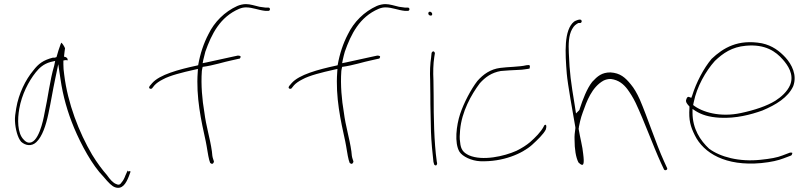

<svg xmlns="http://www.w3.org/2000/svg" viewBox="-20 -766 3935 936"><path d="M53 -176C55 -136 66 -95 83 -75C104 -56 134 -51 157 -73C186 -100 204 -155 216 -212C228 -267 237 -325 249 -381L264 -453L275 -380C287 -297 309 -220 341 -143C376 -60 429 39 485 96C509 125 526 142 541 147C576 159 594 129 608 94L616 72C618 70 615 69 610 68C604 72 603 69 602 63V66L592 88C587 102 581 114 573 123C566 135 557 137 546 131C532 126 517 110 501 87C479 62 454 29 429 -12C365 -121 310 -262 293 -402C290 -421 289 -438 289 -453V-471L299 -473C307 -473 310 -472 310 -471V-473C310 -482 306 -487 292 -490C293 -507 296 -518 297 -531C291 -545 283 -555 279 -558C279 -557 276 -553 275 -549C271 -539 259 -503 255 -486L254 -488C249 -484 248 -485 238 -485C191 -473 167 -455 142 -422C105 -378 71 -310 59 -238C55 -214 52 -194 53 -176ZM74 -236C86 -305 119 -369 154 -413C171 -434 191 -454 227 -464L249 -469L244 -445C223 -375 214 -290 197 -214C191 -180 167 -61 117 -71C109 -73 102 -78 95 -86C64 -117 65 -186 74 -236Z M707 -340C707 -337 709 -333 715 -333C717 -333 720 -334 721 -335L733 -350C742 -360 756 -370 774 -379C808 -398 869 -413 927 -426L945 -430L944 -415C935 -292 961 -177 983 -77C989 -49 994 -8 1000 14L1004 26C1004 28 1004 28 1009 31C1017 37 1023 26 1023 21L1019 9C1016 1 1014 -12 1013 -28C1004 -93 985 -148 976 -220C966 -278 959 -351 964 -420C964 -424 967 -435 968 -440C1017 -446 1079 -466 1106 -471L1146 -480C1149 -480 1149 -480 1150 -482C1158 -493 1149 -495 1139 -495L1102 -487C1077 -482 1039 -473 988 -462L968 -458L971 -474C974 -488 977 -500 981 -514C1011 -599 1052 -683 1146 -723C1158 -728 1169 -730 1179 -730C1212 -730 1241 -716 1274 -713H1288C1293 -713 1296 -716 1296 -721C1296 -726 1293 -729 1288 -729H1274C1266 -730 1256 -731 1245 -733C1223 -738 1200 -746 1179 -746C1167 -746 1151 -743 1137 -737C1075 -709 1025 -659 996 -599C973 -555 956 -505 946 -448L938 -446C850 -427 758 -402 722 -361L710 -347C709 -345 707 -342 707 -340Z M1387 -340C1387 -337 1389 -333 1395 -333C1397 -333 1400 -334 1401 -335L1413 -350C1422 -360 1436 -370 1454 -379C1488 -398 1549 -413 1607 -426L1625 -430L1624 -415C1615 -292 1641 -177 1663 -77C1669 -49 1674 -8 1680 14L1684 26C1684 28 1684 28 1689 31C1697 37 1703 26 1703 21L1699 9C1696 1 1694 -12 1693 -28C1684 -93 1665 -148 1656 -220C1646 -278 1639 -351 1644 -420C1644 -424 1647 -435 1648 -440C1697 -446 1759 -466 1786 -471L1826 -480C1829 -480 1829 -480 1830 -482C1838 -493 1829 -495 1819 -495L1782 -487C1757 -482 1719 -473 1668 -462L1648 -458L1651 -474C1654 -488 1657 -500 1661 -514C1691 -599 1732 -683 1826 -723C1838 -728 1849 -730 1859 -730C1892 -730 1921 -716 1954 -713H1968C1973 -713 1976 -716 1976 -721C1976 -726 1973 -729 1968 -729H1954C1946 -730 1936 -731 1925 -733C1903 -738 1880 -746 1859 -746C1847 -746 1831 -743 1817 -737C1755 -709 1705 -659 1676 -599C1653 -555 1636 -505 1626 -448L1618 -446C1530 -427 1438 -402 1402 -361L1390 -347C1389 -345 1387 -342 1387 -340Z M2068 -700C2068 -695 2073 -690 2079 -690C2085 -690 2087 -692 2087 -698C2087 -703 2081 -709 2076 -709C2071 -709 2068 -706 2068 -700ZM2077 -376C2077 -352 2078 -328 2078 -301C2078 -274 2078 -246 2079 -216L2081 -124C2082 -84 2089 -8 2093 23L2096 34C2096 36 2096 36 2100 39C2107 44 2111 36 2111 30L2109 20V19C2096 -73 2094 -196 2094 -301C2094 -328 2093 -352 2093 -376C2091 -414 2092 -455 2097 -487L2100 -506C2100 -507 2100 -509 2098 -512C2092 -520 2086 -513 2084 -508L2082 -489V-488C2077 -456 2075 -417 2077 -376Z M2220 -26C2235 -3 2278 18 2321 20C2432 24 2526 -17 2574 -60C2599 -83 2630 -112 2641 -135C2645 -149 2643 -156 2641 -157H2640C2638 -160 2632 -155 2630 -148C2616 -122 2590 -96 2564 -73C2546 -58 2526 -45 2498 -31C2438 -4 2332 20 2266 -9C2240 -22 2226 -35 2223 -74C2220 -90 2221 -110 2223 -132C2231 -222 2277 -304 2319 -360C2346 -390 2376 -412 2422 -420H2423C2437 -421 2451 -422 2463 -423C2489 -425 2525 -425 2538 -428C2552 -430 2561 -431 2562 -432V-433C2566 -450 2561 -450 2547 -448H2546C2515 -440 2455 -440 2419 -435C2371 -429 2336 -404 2307 -371C2276 -331 2241 -264 2223 -210C2205 -155 2194 -69 2220 -26Z M2743 -407C2747 -358 2773 -213 2785 -145V-141C2782 -121 2780 -102 2781 -85V-84C2781 -40 2787 1 2800 26C2827 53 2829 31 2823 -16C2820 -51 2808 -94 2801 -137V-140C2802 -142 2802 -143 2802 -146V-147L2808 -175C2811 -189 2816 -204 2821 -218C2840 -272 2865 -341 2922 -373C2932 -378 2944 -381 2956 -381H2958C2997 -376 3020 -355 3038 -332C3051 -314 3065 -293 3079 -264C3121 -175 3164 -55 3202 28L3217 60C3221 68 3237 62 3232 53L3217 20C3177 -68 3138 -190 3099 -281C3085 -312 3071 -336 3055 -355C3028 -388 3004 -410 2956 -413C2914 -413 2893 -395 2867 -367C2841 -334 2821 -281 2806 -235L2805 -231C2805 -230 2803 -228 2802 -227L2788 -213L2782 -252C2763 -368 2757 -408 2753 -508C2751 -551 2752 -594 2769 -624C2779 -642 2788 -648 2800 -654H2810C2815 -656 2817 -661 2815 -666C2811 -677 2785 -665 2779 -661C2728 -620 2735 -508 2743 -407Z M3326 -282C3320 -270 3331 -257 3341 -247V-239C3337 -181 3346 -149 3367 -107C3410 -19 3518 45 3691 29C3741 24 3774 16 3800 6L3837 -8C3839 -9 3841 -12 3842 -18C3844 -20 3844 -21 3839 -22H3831L3794 -8C3769 2 3736 8 3687 13C3583 24 3491 -1 3437 -41C3394 -81 3356 -138 3356 -217V-235L3371 -225C3400 -207 3435 -195 3490 -192C3568 -188 3640 -207 3696 -227C3763 -255 3822 -291 3847 -346C3867 -400 3840 -452 3809 -486C3781 -516 3746 -544 3694 -555C3578 -576 3506 -533 3449 -479C3411 -434 3374 -364 3354 -299L3350 -289L3340 -293C3333 -296 3330 -292 3326 -283ZM3359 -254 3362 -268C3377 -343 3420 -419 3465 -469C3505 -507 3548 -537 3616 -543C3711 -552 3763 -514 3796 -476C3819 -450 3853 -404 3832 -352C3818 -319 3788 -293 3760 -275C3718 -249 3658 -229 3592 -215C3491 -193 3403 -219 3359 -254ZM3362 -268Z"/></svg>

Font: Stray Cat
Style: ExLtExt
Weight: 200
Version: Version 1.0